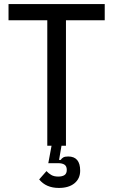

<svg xmlns="http://www.w3.org/2000/svg" viewBox="-20 -718 558 946"><path d="M270 208Q207 208 173 166L209 125Q219 136 232.5 144Q246 152 267 152Q287 152 298 144.5Q309 137 309 119Q309 101 298 93.5Q287 86 267 86H218L234 0H213V-618H22V-698H496V-618H305V0H283L271 70H279Q284 62 292 57.5Q300 53 316 53Q375 53 375 123Q375 162 347 185Q319 208 270 208Z"/></svg>

Font: IBM Plex Sans Cond Text
Style: Regular
Weight: 450
Width: 3
Designer: Mike Abbink, Paul van der Laan, Pieter van Rosmalen
Foundry: Bold Monday
Version: Version 1.3